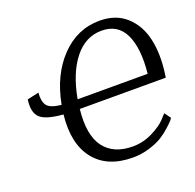

<svg xmlns="http://www.w3.org/2000/svg" viewBox="-119 -783 930 917"><g transform="rotate(-20 346.0 -324.5)"><path d="M246 -295Q232 -166 279 -103Q326 -40 424 -40Q477 -40 525.5 -64.5Q574 -89 596 -114L618 -138L641 -106Q638 -101 631.5 -93.5Q625 -86 603 -66Q581 -46 556 -30.5Q531 -15 490.5 -2.5Q450 10 407 10Q277 10 212.5 -71Q148 -152 164 -297Q75 -304 47 -332Q19 -360 28 -423L87 -436Q83 -392 99 -370.5Q115 -349 171 -343Q198 -486 281 -572.5Q364 -659 478 -659Q561 -659 613 -611.5Q665 -564 682 -488Q699 -412 686 -316L683 -295ZM252 -342H608Q621 -469 587 -540Q553 -611 471 -611Q389 -611 332 -539.5Q275 -468 252 -342Z"/></g></svg>

Font: Arsenal
Style: Italic
Weight: 400
Italic angle: -9.10001°
Designer: Andrij Shevchenko
Foundry: Stairsfor
Version: Version 2.001;PS 002.001;hotconv 1.0.88;makeotf.lib2.5.64775